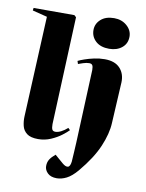

<svg xmlns="http://www.w3.org/2000/svg" viewBox="-107 -865 887 1168"><g transform="rotate(10 337.0 -281.0)"><path d="M97 -728 6 -751 8 -767H260L272 -756L244 -91Q244 -68 249 -58Q254 -48 269 -48Q285 -48 304.5 -58Q324 -68 343 -85L355 -73Q342 -59 315 -38.5Q288 -18 251 -2Q214 14 173 14Q126 14 103 -4Q80 -22 73.5 -49.5Q67 -77 68 -105ZM390 -698Q390 -737 420 -764Q450 -791 502 -791Q549 -791 581 -763Q613 -735 613 -696Q613 -653 582 -627.5Q551 -602 503 -602Q450 -602 420 -629.5Q390 -657 390 -698ZM599 -160Q596 -94 562 -14Q528 66 451 158Q417 198 386 213.5Q355 229 326 229Q289 229 269.5 210Q250 191 250 167Q250 143 261 125.5Q272 108 295 89L347 134Q367 151 381 148Q395 145 399 114Q401 87 402.5 58Q404 29 406 -5L425 -457Q425 -478 419.5 -486.5Q414 -495 400 -495Q384 -495 363.5 -488.5Q343 -482 333 -478L327 -496Q341 -503 366.5 -512Q392 -521 424 -528Q456 -535 489 -535Q552 -535 583.5 -501Q615 -467 613 -414Z"/></g></svg>

Font: Literata 72pt ExtraBold
Style: Italic
Weight: 800
Italic angle: -2°
Designer: Latin by Veronika Burian and Jose Scaglione. Greek by Irene Vlachou. Cyrillic by Vera Evstafieva
Foundry: TypeTogether
Version: Version 3.002